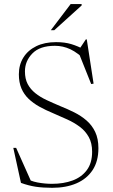

<svg xmlns="http://www.w3.org/2000/svg" viewBox="-20 -886 540 916"><path d="M382 -649.5 361.5 -656 389.5 -698H394L426.5 -487L415 -485L352.5 -641.5L397 -590.5Q351 -634.5 315.8 -651Q280.5 -667.5 242 -667.5Q170 -667.5 134.5 -631Q99 -594.5 99 -545.5Q99 -510 112 -485.2Q125 -460.5 148.2 -441.8Q171.5 -423 202 -408.8Q232.5 -394.5 267 -380Q302 -366 334.5 -349.8Q367 -333.5 393 -311Q419 -288.5 434.2 -256.5Q449.5 -224.5 449.5 -179Q449.5 -116.5 421.8 -74.5Q394 -32.5 344.5 -11.2Q295 10 229 10Q184.5 10 150 4.8Q115.5 -0.5 80 -13.5L43.5 -180.5H57L134 -8L91 -42Q124 -22 158.8 -15.5Q193.5 -9 228 -9Q283.5 -9 326.5 -25Q369.5 -41 394.5 -74.8Q419.5 -108.5 419.5 -162Q419.5 -203.5 403.5 -232.2Q387.5 -261 360.8 -281Q334 -301 301 -316Q268 -331 233 -346Q198 -360.5 168.2 -377Q138.5 -393.5 116.5 -414.5Q94.5 -435.5 82.2 -464.2Q70 -493 70 -531.5Q70 -577 91.5 -611.5Q113 -646 152.8 -665.5Q192.5 -685 247.5 -685Q289 -685 320.2 -675.5Q351.5 -666 382 -649.5ZM222.5 -742 317 -866.5H369.5V-860L239 -742Z"/></svg>

Font: Newsreader 24pt ExtraLight
Style: Regular
Weight: 250
Designer: Hugues Gentile
Foundry: Production Type
Version: Version 1.003